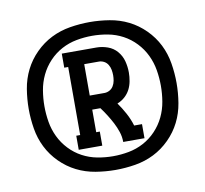

<svg xmlns="http://www.w3.org/2000/svg" viewBox="-59 -950 617 578"><g transform="rotate(-10 250.0 -661.0)"><path d="M151 -514V-557H163V-765H151V-808H257Q274 -808 291 -802Q308 -796 319.5 -782.5Q331 -769 335.5 -752Q340 -735 340 -717Q340 -704 337.5 -690.5Q335 -677 329 -665.5Q323 -654 313 -645Q303 -636 290 -631Q302 -614 312 -595.5Q322 -577 328 -557H352V-514H287Q287 -530 282 -545Q277 -560 270 -573.5Q263 -587 254.5 -600.5Q246 -614 237 -626H212V-557H223V-514ZM212 -669H257Q265 -669 272.5 -673Q280 -677 284.5 -684.5Q289 -692 290.5 -700.5Q292 -709 292 -717Q292 -725 290.5 -733.5Q289 -742 284.5 -749.5Q280 -757 272.5 -761Q265 -765 257 -765H212ZM250 -435Q220 -435 189.5 -440Q159 -445 132 -458.5Q105 -472 83 -494Q61 -516 47.5 -543Q34 -570 29 -600.5Q24 -631 24 -661Q24 -691 29 -721.5Q34 -752 47.5 -779Q61 -806 83 -828Q105 -850 132 -863.5Q159 -877 189.5 -882Q220 -887 250 -887Q280 -887 310.5 -882Q341 -877 368 -863.5Q395 -850 417 -828Q439 -806 452.5 -779Q466 -752 471 -721.5Q476 -691 476 -661Q476 -631 471 -600.5Q466 -570 452.5 -543Q439 -516 417 -494Q395 -472 368 -458.5Q341 -445 310.5 -440Q280 -435 250 -435ZM250 -477Q274 -477 298 -481.5Q322 -486 343.5 -497.5Q365 -509 382 -527Q399 -545 409.5 -567Q420 -589 424 -613Q428 -637 428 -661Q428 -685 424 -709Q420 -733 409.5 -755Q399 -777 382 -795Q365 -813 343.5 -824.5Q322 -836 298 -840.5Q274 -845 250 -845Q226 -845 202 -840.5Q178 -836 156.5 -824.5Q135 -813 118 -795Q101 -777 90.5 -755Q80 -733 76 -709Q72 -685 72 -661Q72 -637 76 -613Q80 -589 90.5 -567Q101 -545 118 -527Q135 -509 156.5 -497.5Q178 -486 202 -481.5Q226 -477 250 -477Z"/></g></svg>

Font: Iosevka Curly Slab Semibold
Style: Regular
Weight: 600
Monospace: yes
Designer: Belleve Invis
Foundry: Belleve Invis
Version: Version 22.1.2; ttfautohint (v1.8.4)